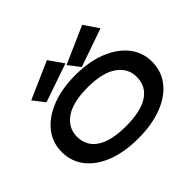

<svg xmlns="http://www.w3.org/2000/svg" viewBox="-185 -1102 1370 1370"><g transform="rotate(-45 500.0 -417.5)"><path d="M500 11Q362 11 259.5 -28.5Q157 -68 100.5 -139.5Q44 -211 44 -308Q44 -402 100.5 -473.5Q157 -545 259.5 -586Q362 -627 500 -627Q638 -627 740.5 -586Q843 -545 899.5 -473.5Q956 -402 956 -308Q956 -211 899.5 -139.5Q843 -68 740.5 -28.5Q638 11 500 11ZM500 -113Q650 -113 726 -163.5Q802 -214 802 -308Q802 -396 726 -449.5Q650 -503 500 -503Q350 -503 274 -449.5Q198 -396 198 -308Q198 -214 274 -163.5Q350 -113 500 -113ZM574 -635 507 -722 789 -846 864 -736ZM218 -635 151 -722 433 -846 510 -736Z"/></g></svg>

Font: Inconsolata UltraExpanded Black
Style: Regular
Weight: 900
Width: 9
Monospace: yes
Designer: Raph Levien, Cyreal, Brenton Simpson
Foundry: Raph Levien, Cyreal, Google
Version: Version 3.001; ttfautohint (v1.8.2.53-6de2)